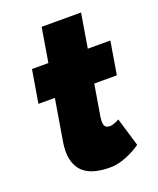

<svg xmlns="http://www.w3.org/2000/svg" viewBox="-127 -734 679 824"><g transform="rotate(-20 212.5 -322.0)"><path d="M234 12Q141 12 104 -32Q67 -76 80 -158L163 -656H343L268 -207Q264 -179 269.5 -167Q275 -155 294 -155Q302 -155 315 -160Q328 -165 336 -170L375 -40Q348 -20 308.5 -4Q269 12 234 12ZM37 -350 62 -500H420L395 -350Z"/></g></svg>

Font: Figtree Light Black
Style: Italic
Weight: 900
Italic angle: -9.5°
Version: Version 2.000